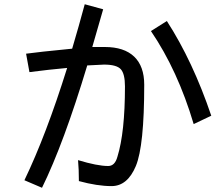

<svg xmlns="http://www.w3.org/2000/svg" viewBox="-20 -805 1040 895"><path d="M347.7 39.1Q347.7 -15.6 343.8 -58.6Q433.6 -31.2 484.4 -31.2Q515.6 -31.2 527.3 -74.2Q562.5 -187.5 562.5 -402.3Q562.5 -460.9 543 -482.4Q523.4 -503.9 464.8 -503.9L386.7 -500Q277.3 -136.7 175.8 70.3L93.8 35.2Q195.3 -175.8 293 -488.3Q207 -480.5 117.2 -468.8L101.6 -554.7Q156.2 -562.5 316.4 -578.1Q347.7 -683.6 375 -785.2L460.9 -761.7L410.2 -585.9H468.8Q558.6 -585.9 605.5 -541Q652.3 -496.1 652.3 -410.2Q652.3 -125 613.3 -31.2Q574.2 62.5 500 62.5Q433.6 62.5 347.7 39.1ZM964.8 -265.6 882.8 -226.6Q808.6 -476.6 683.6 -660.2L757.8 -707Q878.9 -519.5 964.8 -265.6Z"/></svg>

Font: WenQuanYi Micro Hei Mono
Style: Regular
Weight: 400
Foundry: Ascender Corporation
Version: Version 0.2.0-beta